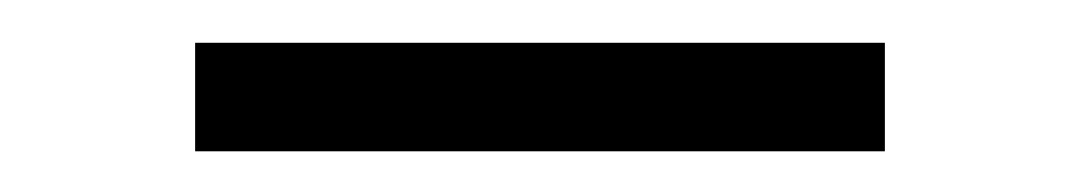

<svg xmlns="http://www.w3.org/2000/svg" viewBox="-20 -310 518 92"><path d="M73.5 -237.5V-289.5H404V-237.5Z"/></svg>

Font: Anek Gujarati SemiExpanded Light
Style: Regular
Weight: 300
Width: 6
Designer: Mrunmayee Ghaisas (Gujarati), Yesha Goshar (Latin)
Foundry: Ek Type
Version: Version 1.003